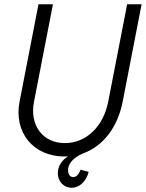

<svg xmlns="http://www.w3.org/2000/svg" viewBox="-20 -720 686 903"><path d="M283 16 300 15C269 35 252 63 252 94C252 133 279 163 317 163C354 163 386 133 397 88L359 78C351 100 339 113 324 113C310 113 300 100 300 81C300 50 324 22 369 2C463 -31 533 -119 557 -242L646 -700H578L489 -242C466 -124 385 -47 285 -47C181 -47 118 -131 140 -242L229 -700H161L72 -242C44 -97 137 16 283 16Z"/></svg>

Font: Uncut Sans Book Italic
Style: Regular
Weight: 350
Italic angle: -11°
Designer: Kasper Nordkvist
Foundry: UNCUT.wtf
Version: Version 1.304;Glyphs 3.2 (3246)